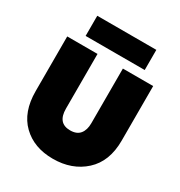

<svg xmlns="http://www.w3.org/2000/svg" viewBox="-210 -1061 1139 1213"><g transform="rotate(30 359.5 -454.5)"><path d="M46 -309V-708H267V-309Q267 -203 358 -203Q406 -203 429 -231.5Q452 -260 452 -309V-708H673V-309Q673 -158 582.5 -75.5Q492 7 353 7Q215 7 130.5 -75Q46 -157 46 -309ZM145 -769V-916H576V-769Z"/></g></svg>

Font: Poppins Black
Style: Regular
Weight: 900
Designer: Ninad Kale (Devanagari), Jonny Pinhorn (Latin)
Foundry: Indian Type Foundry
Version: Version 3.200;PS 1.000;hotconv 16.6.54;makeotf.lib2.5.65590